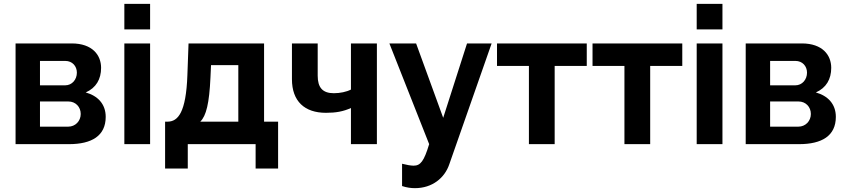

<svg xmlns="http://www.w3.org/2000/svg" viewBox="-20 -750 4405 999"><path d="M61 0H339C457 0 530 -43 530 -142C530 -210 487 -252 426 -269C480 -293 506 -338 506 -397C506 -463 461 -524 353 -524H61ZM188 -306V-433H320C356 -433 380 -406 380 -372C380 -336 355 -306 319 -306ZM188 -91V-222H336C373 -222 400 -194 400 -157C400 -120 372 -91 335 -91Z M627 -597H761V-730H627ZM627 0H761V-524H627Z M839 127H957V0H1310V127H1427V-117H1354V-524H961L955 -359C948 -164 906 -118 853 -117H839ZM1022 -117C1053 -147 1069 -213 1075 -346L1078 -411H1220V-117Z M1806 0H1941V-524H1806V-284C1783 -272 1749 -265 1717 -265C1659 -265 1633 -294 1633 -356V-524H1499V-338C1499 -223 1565 -163 1676 -163C1728 -163 1766 -170 1806 -188Z M2072 102V218C2096 226 2118 229 2139 229C2229 229 2294 176 2318 104L2538 -524H2410L2286 -137L2145 -524H2006L2213 0C2186 89 2168 112 2132 112C2118 112 2095 108 2072 102Z M2732 0H2866V-407H3033V-524H2566V-407H2732Z M3229 0H3363V-407H3530V-524H3063V-407H3229Z M3605 -597H3739V-730H3605ZM3605 0H3739V-524H3605Z M3860 0H4138C4256 0 4329 -43 4329 -142C4329 -210 4286 -252 4225 -269C4279 -293 4305 -338 4305 -397C4305 -463 4260 -524 4152 -524H3860ZM3987 -306V-433H4119C4155 -433 4179 -406 4179 -372C4179 -336 4154 -306 4118 -306ZM3987 -91V-222H4135C4172 -222 4199 -194 4199 -157C4199 -120 4171 -91 4134 -91Z"/></svg>

Font: FIGSv2-sans-serif
Style: Bold
Weight: 700
Designer: Matt McInerney, Pablo Impallari, Rodrigo Fuenzalida,Mirko Velimirovic
Foundry: Matt McInerney, Pablo Impallari, Rodrigo Fuenzalida
Version: Version 4.021;hotconv 1.0.109;makeotfexe 2.5.65596